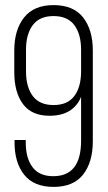

<svg xmlns="http://www.w3.org/2000/svg" viewBox="-20 -727 422 753"><path d="M190 -707Q268 -707 306 -658.5Q344 -610 344 -529V-173Q344 -91 306 -42.5Q268 6 190 6Q113 6 75 -41.5Q37 -89 37 -169V-178H81V-167Q81 -107 107.5 -71.5Q134 -36 189 -36Q298 -36 298 -175V-347Q267 -273 174 -273Q104 -273 70 -319Q36 -365 36 -444V-529Q36 -610 74.5 -658.5Q113 -707 190 -707ZM82 -532V-447Q82 -386 108.5 -350.5Q135 -315 190 -315Q245 -315 271.5 -350.5Q298 -386 298 -447V-532Q298 -593 271.5 -628.5Q245 -664 190 -664Q135 -664 108.5 -628.5Q82 -593 82 -532Z"/></svg>

Font: Bebas Neue Book
Style: Regular
Weight: 300
Designer: Ryoichi Tsunekawa
Foundry: Ryoichi Tsunekawa
Version: Version 1.003;PS 001.003;hotconv 1.0.88;makeotf.lib2.5.64775